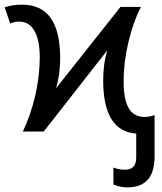

<svg xmlns="http://www.w3.org/2000/svg" viewBox="-25 -566 695 826"><path d="M522.9 240.2Q493.7 240.2 462.9 228V154.8Q485.4 164.1 513.2 164.1Q561 164.1 561 111.8V8.8Q418.9 -1.5 418.9 -220.2Q418.9 -293 437 -350.1L163.1 0H73.2Q108.4 -74.2 127.2 -157.7Q146 -241.2 146 -319.8Q146 -393.6 123 -433.3Q100.1 -473.1 58.1 -473.1Q35.6 -473.1 19 -464.8L-4.9 -534.2Q24.9 -545.9 70.8 -545.9Q233.9 -545.9 233.9 -315.9Q233.9 -244.6 215.8 -186L493.2 -536.1H581.1Q547.9 -471.2 527.3 -384.3Q506.8 -297.4 506.8 -215.8Q506.8 -138.7 528.6 -100.8Q550.3 -63 596.2 -63Q619.1 -63 640.1 -70.8V106.9Q640.1 240.2 522.9 240.2Z"/></svg>

Font: NotoSans
Style: Regular
Weight: 400
Designer: Monotype Design team
Foundry: Monotype Imaging Inc.
Version: Version 1.04; ttfautohint (v1.4.1)